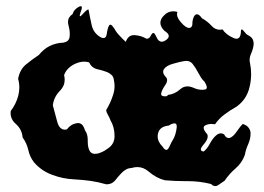

<svg xmlns="http://www.w3.org/2000/svg" viewBox="-20 -617 862 626"><path d="M668 -17.1Q630.9 -26.4 592.8 -26.4Q592.8 -26.4 583.5 -26.4Q550.3 -26.4 517.6 -29.3Q489.7 -36.1 464.8 -57.6Q447.8 -72.3 427.7 -72.3Q418.5 -72.3 409.2 -69.3Q398.4 -68.8 391.1 -64.5Q383.3 -60.1 377 -53.7Q365.2 -41.5 355 -28.3Q344.7 -16.1 327.6 -16.1Q327.6 -16.1 326.2 -16.1Q301.3 -23.4 274.9 -27.3Q248.5 -30.8 222.2 -32.2Q185.5 -33.7 150.4 -46.9Q115.2 -59.6 90.8 -87.9Q77.1 -105.5 72.3 -127.9Q67.4 -149.9 53.7 -168.9Q51.8 -194.8 31.7 -212.9Q14.6 -227.5 14.6 -248.5Q14.6 -252 15.1 -255.4Q32.2 -277.3 39.6 -305.2Q43 -318.8 43 -332Q43 -346.2 39.1 -359.9Q44.4 -389.6 64 -406.2Q83.5 -422.4 106.9 -438Q122.6 -457.5 142.6 -467.3Q162.6 -477.1 187 -478Q197.8 -480.5 202.1 -485.4Q206.5 -490.7 207 -497.6Q207.5 -501.5 207.5 -506.3Q207.5 -519.5 203.1 -535.6Q201.7 -540.5 201.7 -545.4Q201.7 -561 216.8 -571.3Q220.2 -585.4 236.8 -594.7Q240.7 -596.7 243.2 -596.7Q243.2 -596.7 243.7 -596.7Q250.5 -596.2 242.7 -577.1Q234.9 -554.2 249.5 -570.8Q264.2 -587.4 268.6 -585.9Q272.9 -562 278.8 -535.6Q284.7 -508.8 308.1 -495.6Q325.7 -486.8 328.1 -506.8Q331.1 -526.9 335.9 -534.2Q338.4 -537.6 341.8 -536.1Q345.7 -534.2 352.5 -524.4Q359.4 -511.2 369.6 -501Q379.4 -490.2 390.1 -480.5Q397.9 -502.4 416.5 -502.4Q418 -502.4 419.4 -502.4Q440.4 -501 457.5 -490.7Q466.8 -490.7 470.7 -499Q474.6 -507.3 478.5 -509.3Q480.5 -510.3 483.4 -507.8Q485.8 -504.9 490.2 -496.1Q496.6 -481 507.3 -481Q513.7 -481 521 -486.3Q530.3 -492.7 530.3 -499.5Q530.3 -507.8 516.1 -516.6Q502.9 -529.8 502.9 -542.5Q502.9 -553.2 511.7 -563.5Q525.9 -580.1 544.9 -580.1Q551.8 -580.1 558.6 -578.1Q557.1 -574.7 557.1 -570.3Q557.1 -559.1 570.3 -543.9Q585.9 -525.9 596.7 -525.9Q598.1 -525.9 599.6 -526.4Q603.5 -527.3 606 -532.2Q607.9 -536.6 607.4 -545.9Q610.4 -566.4 619.1 -569.8Q627.9 -573.2 638.2 -557.6Q656.2 -547.9 670.4 -532.2Q681.6 -520 697.3 -520Q701.2 -520 705.6 -521Q716.8 -503.9 741.2 -493.2Q747.1 -490.7 751 -490.7Q765.1 -490.7 765.6 -516.1Q766.6 -526.4 774.9 -515.6Q783.2 -504.4 788.6 -502.4Q799.8 -496.6 803.7 -489.3Q807.1 -482.4 807.1 -475.1Q807.1 -474.6 807.1 -474.1Q806.2 -459.5 798.8 -442.4Q793.9 -431.6 793.9 -421.4Q793.9 -415.5 795.4 -409.7Q798.8 -393.1 798.8 -376Q798.8 -354.5 793.5 -332.5Q784.2 -293 751.5 -269.5Q730.5 -257.8 712.4 -244.1Q693.8 -230.5 681.2 -211.9Q675.3 -212.9 669.9 -212.9Q657.7 -212.9 648.9 -208Q644 -205.6 644 -200.2Q644 -192.4 655.8 -179.2Q657.2 -175.8 657.2 -171.9Q657.2 -161.1 644 -146Q634.8 -135.3 634.8 -129.9Q634.8 -124 644 -123Q654.8 -130.9 663.6 -147.5Q672.4 -164.1 682.6 -173.8Q688.5 -179.7 695.3 -181.6Q702.1 -183.6 710.4 -179.2Q714.8 -170.9 719.7 -168.5Q724.1 -166 729.5 -167.5Q740.7 -171.4 752.4 -189Q764.2 -206.1 771.5 -212.9Q784.7 -208.5 790 -201.2Q795.9 -193.8 796.9 -185.1Q796.9 -182.6 796.9 -180.2Q796.9 -165 789.6 -147.9Q780.8 -127.9 778.3 -111.8Q769 -85.9 748 -67.9Q727.1 -49.8 712.4 -27.8Q702.1 -21 690.9 -13.2Q686.5 -10.3 681.6 -10.3Q674.8 -10.3 668 -17.1ZM328.6 -130.9Q353.5 -145.5 353.5 -173.3Q353.5 -202.6 340.3 -224.6Q337.4 -232.9 332.5 -241.2Q327.1 -250 326.2 -258.3Q339.8 -280.3 348.1 -305.7Q353.5 -320.8 353.5 -336.4Q353.5 -346.7 351.1 -357.4Q349.6 -367.7 343.3 -373Q337.4 -378.4 329.6 -381.8Q314.5 -387.7 296.4 -391.6Q278.8 -396 270.5 -413.6Q262.7 -416 254.4 -416Q239.3 -416 222.2 -407.7Q196.8 -394.5 189 -372.1Q190.9 -364.3 190.9 -356.9Q190.9 -336.9 175.8 -321.3Q155.3 -300.8 152.3 -273.4Q157.7 -254.9 166 -222.2Q172.9 -194.3 191.4 -194.3Q194.8 -194.3 198.2 -195.3Q210.9 -212.4 230.5 -215.3Q232.4 -215.8 234.4 -215.8Q250.5 -215.8 256.8 -192.4Q266.1 -180.7 266.1 -160.2Q266.1 -158.7 266.1 -155.3Q266.1 -135.3 272.9 -124Q276.4 -118.7 282.2 -116.7Q288.1 -114.3 297.9 -116.2Q306.2 -118.2 314 -122.1Q321.8 -125.5 328.6 -130.9ZM528.3 -307.6Q549.8 -310.1 567.9 -326.2Q578.1 -335.4 590.8 -335.4Q600.1 -335.4 611.3 -330.6Q625 -324.2 639.6 -324.2Q642.6 -324.2 645.5 -324.7Q654.3 -325.2 654.3 -332Q654.3 -338.4 646.5 -351.1Q640.1 -356.4 635.3 -364.3Q630.4 -372.1 626 -380.4Q617.7 -396.5 607.9 -408.7Q600.1 -418.5 586.9 -418.5Q583 -418.5 578.6 -417.5Q566.4 -415.5 544.4 -409.2Q522.5 -403.3 514.6 -391.6Q511.2 -386.7 512.2 -380.4Q513.2 -374 520 -366.7Q530.3 -356.4 518.6 -339.4Q506.8 -322.3 505.4 -311.5Q504.9 -307.1 508.8 -304.7Q512.7 -302.2 523.4 -303.2Q524.9 -304.7 528.3 -307.6ZM545.4 -164.1Q553.7 -179.2 556.2 -202.1Q556.2 -202.1 556.2 -205.6Q556.2 -214.8 548.8 -214.8Q542 -214.8 529.8 -207.5Q500 -204.6 495.1 -181.2Q494.1 -176.8 494.1 -172.4Q494.1 -154.8 509.8 -139.2Q522.5 -118.7 531.2 -136.7Q539.6 -155.3 545.4 -164.1Z"/></svg>

Font: Brazier Flame
Style: Regular
Weight: 400
Designer: Walter E Stewart
Version: 0.1